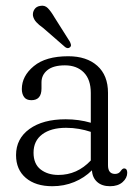

<svg xmlns="http://www.w3.org/2000/svg" viewBox="-20 -634 468 664"><path d="M35.5 -97.5Q35.5 -154.5 82 -188Q128.5 -221.5 207 -221.5Q253 -221.5 294 -209.5V-312.5Q294 -359 269.8 -383.5Q245.5 -408 204.5 -408Q164.5 -408 144 -391.5Q123.5 -375 123.5 -349V-328Q123.5 -287.5 88.5 -287.5Q71 -287.5 63.2 -298.5Q55.5 -309.5 55.5 -326Q55.5 -371 96.8 -405.2Q138 -439.5 216 -439.5Q279.5 -439.5 316.5 -406.5Q353.5 -373.5 353.5 -313V-62.5Q353.5 -32.5 378 -32.5Q391.5 -32.5 398.5 -44Q404 -51.5 409 -51.5Q420 -51.5 420 -36.5Q420 -18.5 404 -4.2Q388 10 360.5 10Q332.5 10 316 -4.8Q299.5 -19.5 298 -45Q272 -19 236.8 -4.5Q201.5 10 161 10Q103 10 69.2 -18.8Q35.5 -47.5 35.5 -97.5ZM96 -106Q96 -67 120.5 -48Q145 -29 182 -29Q247 -29 294 -79V-178Q274.5 -184.5 253.2 -188.2Q232 -192 208.5 -192Q156.5 -192 126.2 -169.5Q96 -147 96 -106ZM169 -573 221.5 -490Q224 -485 225.2 -480Q226.5 -475 222.5 -471Q215.5 -464 205.5 -471L129 -537.5Q114 -548 105.2 -557.8Q96.5 -567.5 94 -579.5Q92.5 -591.5 99 -601.5Q105.5 -611.5 118.5 -613.5Q134.5 -617 145.5 -605.8Q156.5 -594.5 169 -573Z"/></svg>

Font: Fraunces 144pt S100 Light
Style: Regular
Weight: 300
Version: Version 1.000; ttfautohint (v1.8.3)